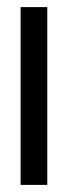

<svg xmlns="http://www.w3.org/2000/svg" viewBox="-20 -520 193 540"><path d="M38 0H113V-500H38Z"/></svg>

Font: Advent Pro Medium
Style: Regular
Weight: 500
Designer: VivaRado, Andreas Kalpakidis
Foundry: VivaRado, Andreas Kalpakidis
Version: Version 3.000